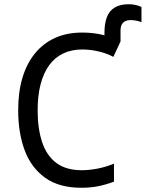

<svg xmlns="http://www.w3.org/2000/svg" viewBox="-20 -878 689 908"><path d="M474 -724Q474 -767 485.5 -797Q497 -827 522.5 -842.5Q548 -858 589 -858Q608 -858 623.5 -854Q639 -850 649 -845V-773Q642 -776 628 -779.5Q614 -783 597 -783Q575 -783 562.5 -771Q550 -759 550 -735V-682H474ZM365 10Q260 10 194 -37Q128 -84 97 -166.5Q66 -249 66 -357Q66 -442 86 -509.5Q106 -577 145 -625Q184 -673 240 -698.5Q296 -724 369 -724Q421 -724 466.5 -713Q512 -702 550 -682L516 -609Q485 -626 445.5 -635Q406 -644 369 -644Q318 -644 278.5 -625Q239 -606 212.5 -569.5Q186 -533 172 -479.5Q158 -426 158 -357Q158 -269 179.5 -205Q201 -141 247 -107Q293 -73 367 -73Q401 -73 440.5 -80.5Q480 -88 519 -104V-19Q479 -4 442.5 3Q406 10 365 10Z"/></svg>

Font: Noto Sans Mono
Style: Regular
Weight: 400
Designer: Monotype Design Team
Foundry: Monotype Imaging Inc.
Version: Version 2.014